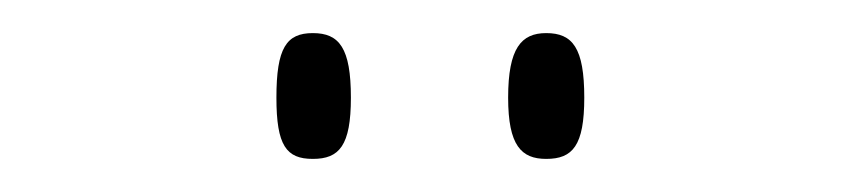

<svg xmlns="http://www.w3.org/2000/svg" viewBox="-20 -757 520 116"><path d="M310 -661C326 -661 333 -669 333 -698C333 -728 326 -737 310 -737C295 -737 287 -728 287 -698C287 -669 295 -661 310 -661ZM169 -661C185 -661 192 -669 192 -698C192 -728 185 -737 169 -737C153 -737 147 -728 147 -698C147 -669 153 -661 169 -661Z"/></svg>

Font: Noto Serif Hebrew Condensed Thin
Style: Regular
Weight: 100
Width: 3
Designer: Monotype Design Team
Foundry: Monotype Imaging Inc.
Version: Version 2.004